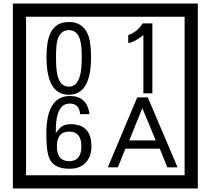

<svg xmlns="http://www.w3.org/2000/svg" viewBox="-20 -980 1195 1090"><path d="M1103 90H53V-960H1103ZM1028 15V-885H128V15ZM497 -656Q497 -442 371 -442Q244 -442 244 -656Q244 -744 265 -789Q294 -855 371 -855Q448 -855 477 -789Q497 -745 497 -656ZM444 -656Q444 -723 435 -752Q420 -809 371 -809Q322 -809 306 -752Q298 -723 298 -656Q298 -587 306 -553Q322 -488 371 -488Q419 -488 435 -554Q444 -587 444 -656ZM845 -450H794V-781Q748 -743 708 -735V-781Q759 -798 790 -847H845ZM499 -149Q499 -91 466.5 -56.5Q434 -22 375 -22Q291 -22 264 -73Q243 -111 243 -219Q243 -435 377 -435Q475 -435 488 -332H435Q430 -392 376 -392Q293 -392 297 -225Q318 -253 328 -260Q348 -275 381 -275Q499 -275 499 -149ZM442 -149Q442 -233 373 -233Q303 -233 303 -149Q303 -65 373 -65Q442 -65 442 -149ZM988 -30H930L887 -136H692L649 -30H592L759 -427H819ZM864 -183 788 -366 714 -183Z"/></svg>

Font: Unicode BMP Fallback SIL
Style: Regular
Weight: 400
Foundry: NRSI, SIL International
Version: Version 5.1 Based on Unicode 5.1